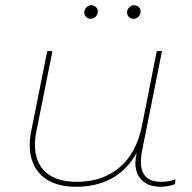

<svg xmlns="http://www.w3.org/2000/svg" viewBox="-20 -713 736 736"><path d="M652 -26 651 -7Q641 -3 625.5 0Q610 3 597 3Q550 3 524.5 -21.5Q499 -46 499 -89Q499 -104 504 -127Q467 -61 408 -29Q349 3 273 3Q185 3 139.5 -40Q94 -83 94 -157Q94 -184 100 -212L161 -517H181L120 -212Q114 -184 114 -158Q114 -90 155 -53Q196 -16 275 -16Q373 -16 438 -71Q503 -126 524 -230L581 -517H601L524 -132Q520 -113 520 -93Q520 -16 598 -16Q630 -16 652 -26ZM303 -665Q303 -676 311 -684.5Q319 -693 330 -693Q340 -693 347.5 -686Q355 -679 355 -669Q355 -658 347 -649.5Q339 -641 328 -641Q318 -641 310.5 -648Q303 -655 303 -665ZM467 -665Q467 -676 475 -684.5Q483 -693 494 -693Q504 -693 511.5 -686Q519 -679 519 -669Q519 -658 511 -649.5Q503 -641 492 -641Q482 -641 474.5 -648Q467 -655 467 -665Z"/></svg>

Font: Montserrat Alternates Thin
Style: Italic
Weight: 250
Italic angle: -11.3°
Designer: Julieta Ulanovsky
Foundry: Julieta Ulanovsky
Version: Version 7.200